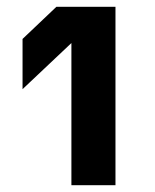

<svg xmlns="http://www.w3.org/2000/svg" viewBox="-20 -872 455 562"><path d="M189 -330V-746L46 -611V-758L145 -852H318V-330Z"/></svg>

Font: TikTok Sans 24pt
Style: Bold
Weight: 700
Version: Version 4.000